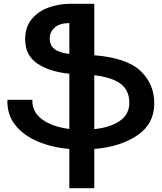

<svg xmlns="http://www.w3.org/2000/svg" viewBox="-20 -777 849 1008"><path d="M475 5V211H344V5Q251 -3 176.5 -35Q102 -67 59 -122Q16 -177 19 -253H150Q147 -191 200.5 -151Q254 -111 344 -100V-390Q241 -400 176.5 -443Q112 -486 112 -571Q112 -635 146.5 -676.5Q181 -718 233.5 -737Q286 -756 344 -757H475V-487Q646 -473 718 -404.5Q790 -336 790 -234Q790 -127 701 -66.5Q612 -6 475 5ZM344 -494V-656Q291 -655 266 -631.5Q241 -608 241 -576Q241 -539 266 -519.5Q291 -500 344 -494ZM475 -382V-99Q560 -108 609.5 -142.5Q659 -177 659 -238Q659 -302 614 -336.5Q569 -371 475 -382Z"/></svg>

Font: Montserrat arm2 Medium
Style: Regular
Weight: 500
Designer: Julieta Ulanovsky
Foundry: Julieta Ulanovsky
Version: Version 6.000